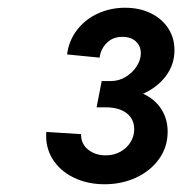

<svg xmlns="http://www.w3.org/2000/svg" viewBox="-20 -915 471 496"><path d="M99.6 -574.2 189.5 -568.4Q189 -543.5 207.5 -528.6Q226.1 -513.7 252.9 -513.7Q273.9 -513.7 290.8 -522.9Q307.6 -532.2 317.1 -547.6Q326.7 -563 326.7 -581.1Q326.7 -607.4 307.1 -622.6Q287.6 -637.7 253.4 -637.7H229.5L242.7 -705.6H266.6Q287.1 -705.6 304.9 -716.6Q322.8 -727.5 333.3 -744.1Q343.8 -760.7 343.8 -777.3Q343.8 -795.9 331.1 -807.9Q318.4 -819.8 296.4 -819.8Q271.5 -819.8 255.9 -804.2Q240.2 -788.6 237.3 -766.1L153.3 -774.4Q157.7 -809.6 178.7 -837.2Q199.7 -864.7 232.4 -879.9Q265.1 -895 303.2 -895Q339.8 -895 368.9 -881.1Q397.9 -867.2 414.3 -842.3Q430.7 -817.4 430.7 -785.6Q430.7 -748 408.4 -718.5Q386.2 -689 349.6 -672.9Q379.9 -659.2 396.5 -633.5Q413.1 -607.9 413.1 -574.7Q413.1 -535.6 391.1 -504.6Q369.1 -473.6 331.8 -456.3Q294.4 -439 250 -439Q206.1 -439 170.7 -456.1Q135.3 -473.1 116 -503.9Q96.7 -534.7 99.6 -574.2Z"/></svg>

Font: Reddit Sans Fudge SmBold Italic
Style: Regular
Weight: 600
Italic angle: -11.25°
Designer: Stephen Hutchings
Version: Version 1.013